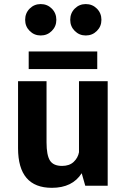

<svg xmlns="http://www.w3.org/2000/svg" viewBox="-20 -890 610 920"><path d="M175 -720Q144 -720 122.2 -741.8Q100.5 -763.5 100.5 -795Q100.5 -827 122.2 -848.8Q144 -870.5 175 -870.5Q206.5 -870.5 228.2 -848.8Q250 -827 250 -795Q250 -763.5 228.2 -741.8Q206.5 -720 175 -720ZM391 -720Q360 -720 338.2 -741.8Q316.5 -763.5 316.5 -795Q316.5 -827 338.2 -848.8Q360 -870.5 391 -870.5Q422.5 -870.5 444.2 -848.8Q466 -827 466 -795Q466 -763.5 444.2 -741.8Q422.5 -720 391 -720ZM117.5 -643.5H446V-559H117.5ZM228.5 10Q66.5 10 66.5 -180V-501H203V-207.5Q203 -147 219.2 -121Q235.5 -95 277.5 -95Q312.5 -95 333 -114.2Q353.5 -133.5 358.5 -160.5V-501H496V0H388.5L371.5 -60Q327 10 228.5 10Z"/></svg>

Font: League Mono Narrow SemiBold
Style: Regular
Weight: 600
Width: 3
Designer: Tyler Finck
Foundry: The League of Moveable Type / Tyler Finck
Version: Version 2.210